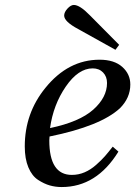

<svg xmlns="http://www.w3.org/2000/svg" viewBox="-20 -743 546 775"><path d="M239 -680Q239 -694 252.5 -708.5Q266 -723 278 -723Q302 -723 342 -682L461 -562L446 -542L295 -626Q239 -656 239 -680ZM80 -152Q80 -286 163 -388Q255 -502 382 -502Q441 -502 473.5 -473Q506 -444 506 -402Q506 -348 464 -306Q386 -234 180 -192Q179 -185 179 -176Q179 -37 270 -37Q297 -37 321.5 -47.5Q346 -58 368 -77.5Q390 -97 403.5 -112.5Q417 -128 435 -151L458 -131Q370 12 229 12Q204 12 181 5.5Q158 -1 133.5 -17Q109 -33 94.5 -67.5Q80 -102 80 -152ZM182 -226Q301 -251 356.5 -300.5Q412 -350 412 -408Q412 -434 396 -450.5Q380 -467 354 -467Q296 -467 245.5 -393.5Q195 -320 182 -226Z"/></svg>

Font: Heuristica
Style: Italic
Weight: 400
Italic angle: -13°
Version: Version 1.0.2